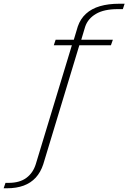

<svg xmlns="http://www.w3.org/2000/svg" viewBox="-204 -807 689 1030"><path d="M-184.5 203H-167Q-116 203 -77.2 188.8Q-38.5 174.5 -12.2 145.8Q14 117 28 74.5L221.5 -564H391L401.5 -594H232L253 -664Q267.5 -707 310.8 -732.5Q354 -758 427 -758H455L464.5 -787H436.5Q377 -787 332 -773.8Q287 -760.5 257.2 -733.2Q227.5 -706 213.5 -665.5L192 -594H94.5L84.5 -564H181.5L-12 73.5Q-26.5 120.5 -62.5 147.2Q-98.5 174 -158 174H-174.5Z"/></svg>

Font: Anybody SemiCondensed ExtraLight
Style: Italic
Weight: 250
Width: 4
Italic angle: -10°
Version: Version 1.113;gftools[0.9.25]